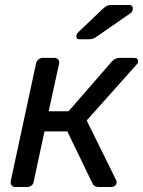

<svg xmlns="http://www.w3.org/2000/svg" viewBox="-20 -753 576 773"><path d="M23 -23 125 -497Q127 -507 134.5 -513.5Q142 -520 152 -520H199Q209 -520 214.5 -513.5Q220 -507 218 -497L176 -305H256L430 -505Q443 -520 460 -520H519Q537 -520 536 -504Q536 -499 529 -492L329 -268L447 -29Q449 -25 449 -22Q449 -19 449 -16Q448 -8 441.5 -4Q435 0 426 0H376Q359 0 352 -15L251 -224H159L116 -23Q115 -13 107 -6.5Q99 0 89 0H42Q32 0 27 -6.5Q22 -13 23 -23ZM288 -611Q289 -617 296 -624L390 -714Q402 -725 409.5 -729Q417 -733 431 -733H500Q515 -733 515 -717Q513 -705 507 -701L370 -606Q360 -599 353 -597Q346 -595 335 -595H300Q284 -595 288 -611Z"/></svg>

Font: SVN-Rubik
Style: Italic
Weight: 400
Italic angle: -12°
Designer: Hubert and Fischer
Foundry: Hubert & Fischer
Version: Version 2.101; ttfautohint (v1.8.3)